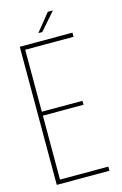

<svg xmlns="http://www.w3.org/2000/svg" viewBox="-126 -885 597 940"><g transform="rotate(-15 172.5 -415.0)"><path d="M217 -830H243L165 -741H145ZM62 -365H268V-345H62V-21H307V0H40V-700H307V-679H62Z"/></g></svg>

Font: TypoPRO Bebas Neue
Style: Regular
Weight: 300
Designer: Ryoichi Tsunekawa
Foundry: Ryoichi Tsunekawa
Version: Version 001.003